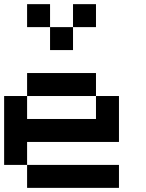

<svg xmlns="http://www.w3.org/2000/svg" viewBox="-20 -909 707 929"><path d="M444.4 -444.4H111.1V-555.6H444.4ZM111.1 -222.2V-111.1H0V-444.4H111.1V-333.3H444.4V-444.4H555.6V-222.2ZM555.6 0H111.1V-111.1H555.6ZM333.3 -666.7H222.2V-777.8H333.3ZM222.2 -777.8H111.1V-888.9H222.2ZM444.4 -777.8H333.3V-888.9H444.4Z"/></svg>

Font: Pixeloid Mono
Style: Regular
Weight: 400
Monospace: yes
Designer: GGBotNet
Foundry: GGBotNet
Version: 0.5